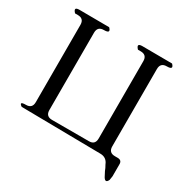

<svg xmlns="http://www.w3.org/2000/svg" viewBox="-130 -602 761 777"><g transform="rotate(30 250.0 -213.0)"><path d="M18.6 -29.3Q-3.9 -44.9 29.3 -44.9Q58.6 -44.9 58.6 -74.2V-435.5Q58.6 -464.8 29.3 -464.8H16.6Q-3.9 -486.3 25.4 -486.3L164.1 -485.4Q184.6 -464.8 151.4 -464.8Q122.1 -464.8 122.1 -435.5V-74.2Q122.1 -44.9 151.4 -44.9H324.2Q352.5 -44.9 352.5 -74.2V-435.5Q352.5 -464.8 323.2 -464.8H310.5Q290 -486.3 319.3 -486.3L458 -485.4Q478.5 -464.8 445.3 -464.8Q416 -464.8 416 -435.5V-74.2Q416 -44.9 445.3 -44.9H458Q478.5 -44.9 477.5 -24.4V18.6V30.3L474.6 48.8Q464.8 70.3 452.1 49.8L440.4 27.3L435.5 15.6L428.7 2.9Q418 -24.4 388.7 -24.4Z"/></g></svg>

Font: B2 Hana
Style: Regular
Weight: 500
Version: 2020-08-05; (max)